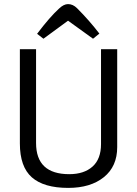

<svg xmlns="http://www.w3.org/2000/svg" viewBox="-20 -905 669 937"><path d="M77 -665H156V-207Q156 -55 318 -55Q390 -55 431.5 -92Q473 -129 473 -202V-665H552V-187Q552 -93 487 -40.5Q422 12 313 12Q194 12 135.5 -39.5Q77 -91 77 -205ZM192 -716 161 -740Q223 -822 268 -863Q291 -885 312 -885Q336 -885 356 -865Q416 -805 465 -741L434 -716L312 -804Z"/></svg>

Font: BreeCF
Style: Light
Weight: 300
Designer: Veronika Burian, Jos Scaglione
Foundry: TypeTogether
Version: Version 0.0.2